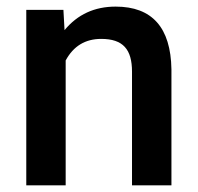

<svg xmlns="http://www.w3.org/2000/svg" viewBox="-20 -558 596 578"><path d="M59.1 -528.3V0H177.7V-376C201.2 -419.4 236.8 -440.9 284.7 -440.9C350.6 -440.9 377.4 -409.2 377.4 -342.3V0H496.1V-349.1C494.1 -475.1 438 -538.1 328.1 -538.1C264.6 -538.1 213.4 -514.6 174.3 -467.3L170.9 -528.3Z"/></svg>

Font: Roboto Medium
Style: Regular
Weight: 500
Designer: Google
Version: Version 2.137; 2017